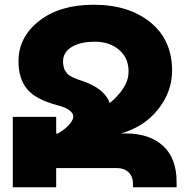

<svg xmlns="http://www.w3.org/2000/svg" viewBox="-20 -790 798 810"><path d="M510 -227Q611 -227 668 -174.5Q725 -122 725 -23V0H541V-15Q541 -45 522.5 -63Q504 -81 473 -81H217V0H34V-297H217V-227H225Q248 -241 264 -256Q280 -271 287 -287.5Q294 -304 279 -319.5Q264 -335 226 -345Q130 -370 94 -414.5Q58 -459 58 -530V-531Q58 -634 145.5 -702Q233 -770 375 -770Q524 -770 615.5 -695Q707 -620 706 -489Q705 -401 646 -327.5Q587 -254 490 -227ZM246 -530Q246 -521 247.5 -513.5Q249 -506 250.5 -500.5Q252 -495 256.5 -489.5Q261 -484 263 -480.5Q265 -477 272 -472.5Q279 -468 281.5 -466.5Q284 -465 293.5 -461Q303 -457 305 -456Q307 -455 318.5 -451.5Q330 -448 332 -447Q423 -414 443 -355Q519 -420 522 -479Q526 -540 485.5 -577Q445 -614 380 -614Q318 -614 282 -591.5Q246 -569 246 -531Z"/></svg>

Font: Montserrat arm
Style: Bold
Weight: 700
Designer: Julieta Ulanovsky
Foundry: Julieta Ulanovsky
Version: Version 6.000;PS 006.000;hotconv 1.0.88;makeotf.lib2.5.64775